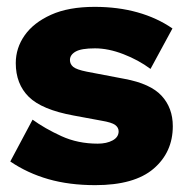

<svg xmlns="http://www.w3.org/2000/svg" viewBox="-20 -530 541 560"><path d="M258 10Q182 10 121 -7.5Q60 -25 10 -59L75 -181Q111 -155 159 -133Q207 -111 265 -111Q291 -111 308.5 -120.5Q326 -130 326 -147Q326 -158 316 -165.5Q306 -173 276 -178L195 -193Q102 -210 64 -247.5Q26 -285 26 -346Q26 -390 52 -427Q78 -464 129 -487Q180 -510 256 -510Q324 -510 381 -494Q438 -478 483 -447L419 -329Q384 -355 340 -372Q296 -389 257 -389Q217 -389 200.5 -379.5Q184 -370 184 -355Q184 -343 193.5 -335Q203 -327 233 -321L343 -300Q419 -286 451.5 -250.5Q484 -215 484 -162Q484 -86 428 -38Q372 10 258 10Z"/></svg>

Font: Prodigy Sans
Style: Bold
Weight: 700
Designer: Wei Huang
Foundry: Wei Huang
Version: Version 1.003; ttfautohint (v1.8.3)